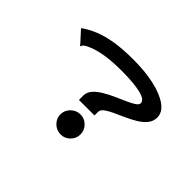

<svg xmlns="http://www.w3.org/2000/svg" viewBox="-121 -948 1242 1242"><g transform="rotate(45 500.0 -327.0)"><path d="M440 -272Q440 -302 461.5 -326.5Q483 -351 517 -371.5Q551 -392 589 -409Q627 -426 661 -441Q695 -456 716.5 -470Q738 -484 738 -499Q738 -530 675.5 -545Q613 -560 501 -560Q411 -560 345 -548.5Q279 -537 229 -512Q215 -504 210 -499Q205 -494 203 -486L197 -482L192 -491L121 -569Q164 -600 216 -621Q268 -642 338 -653.5Q408 -665 507 -665Q613 -665 697 -646Q781 -627 830 -592Q879 -557 879 -509Q879 -474 857.5 -447.5Q836 -421 802 -400.5Q768 -380 730 -363Q692 -346 658.5 -330.5Q625 -315 603.5 -299Q582 -283 582 -263V-231H440ZM514 11Q476 11 448.5 -16Q421 -43 421 -80Q421 -118 448.5 -145Q476 -172 514 -172Q551 -172 578 -145Q605 -118 605 -80Q605 -43 578 -16Q551 11 514 11Z"/></g></svg>

Font: Inconsolata UltraExpanded ExtraBold
Style: Regular
Weight: 800
Width: 9
Monospace: yes
Designer: Raph Levien, Cyreal, Brenton Simpson
Foundry: Raph Levien, Cyreal, Google
Version: Version 3.001; ttfautohint (v1.8.2.53-6de2)